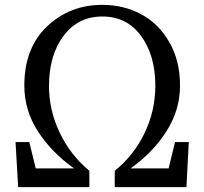

<svg xmlns="http://www.w3.org/2000/svg" viewBox="-20 -770 840 790"><path d="M700.2 -185.5H756.8L747.1 0H452.1V-67.4Q530.3 -129.9 574.7 -222.2Q619.1 -314.5 619.1 -417Q619.1 -542 560.5 -622.1Q502 -702.1 401.4 -702.1Q300.8 -702.1 241.2 -622.1Q181.6 -542 181.6 -417Q181.6 -315.4 226.1 -223.1Q270.5 -130.9 347.7 -67.4V0H54.7L43.9 -185.5H100.6L127 -77.1H283.2V-78.1Q191.4 -143.6 135.7 -230Q80.1 -316.4 80.1 -418Q80.1 -572.3 173.3 -661.1Q266.6 -750 401.4 -750Q487.3 -750 559.1 -712.4Q630.9 -674.8 675.8 -598.1Q720.7 -521.5 720.7 -418Q720.7 -317.4 665 -230Q609.4 -142.6 518.6 -78.1V-77.1H673.8Z"/></svg>

Font: GenYoMin TW TTF Medium
Style: Regular
Weight: 500
Version: Version 1.300